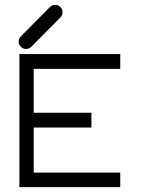

<svg xmlns="http://www.w3.org/2000/svg" viewBox="-20 -821 580 792"><path d="M60 -598H476V-537H119V-356H357V-295H119V-109H476V-49H60ZM57 -649Q57 -662 66 -671L186 -792Q195 -801 207 -801Q220 -801 229 -792Q238 -783 238 -770Q238 -758 229 -749L109 -628Q100 -619 87 -619Q75 -619 66 -628Q57 -637 57 -649Z"/></svg>

Font: 3270 Nerd Font
Style: Regular
Weight: 400
Monospace: yes
Version: Version 3.0.1;Nerd Fonts 3.3.0